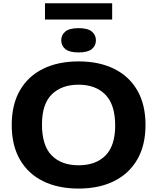

<svg xmlns="http://www.w3.org/2000/svg" viewBox="-20 -1116 938 1146"><path d="M449 9.5Q327 9.5 237.5 -34.5Q148 -78.5 99 -163.2Q50 -248 50 -370Q50 -492 99 -576.8Q148 -661.5 237.5 -705.5Q327 -749.5 449 -749.5Q571.5 -749.5 661.2 -705.2Q751 -661 799.8 -576.2Q848.5 -491.5 848.5 -370Q848.5 -248.5 799.2 -163.8Q750 -79 660.5 -34.8Q571 9.5 449 9.5ZM449 -129.5Q552 -129.5 609.8 -188Q667.5 -246.5 667.5 -366.5Q667.5 -491.5 609 -551Q550.5 -610.5 449 -610.5Q348 -610.5 289.2 -552.8Q230.5 -495 230.5 -373.5Q230.5 -247 288.5 -188.2Q346.5 -129.5 449 -129.5ZM449 -803Q394.5 -803 370 -823Q345.5 -843 345.5 -875.5Q345.5 -907.5 370 -927.8Q394.5 -948 449 -948Q503.5 -948 528 -927.8Q552.5 -907.5 552.5 -875.5Q552.5 -843 528 -823Q503.5 -803 449 -803ZM248.5 -999.5V-1096.5H649.5V-999.5Z"/></svg>

Font: Encode Sans Expanded Expanded
Style: Bold
Weight: 700
Width: 7
Designer: Multiple Designers
Foundry: Impallari Type
Version: Version 3.000; ttfautohint (v1.8.3) -l 8 -r 50 -G 200 -x 14 